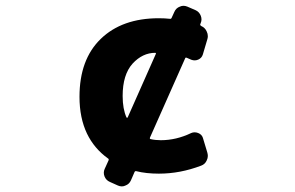

<svg xmlns="http://www.w3.org/2000/svg" viewBox="-20 -623 1040 678"><path d="M368.2 19.5Q354.5 13.7 349.1 0Q343.8 -13.7 349.6 -26.4L363.3 -56.6Q365.2 -61.5 361.3 -63.5Q312.5 -98.6 287.1 -151.4Q260.7 -207 260.7 -281.2Q260.7 -413.1 335.9 -485.8Q411.1 -558.6 541 -558.6Q561.5 -558.6 580.1 -556.6Q584 -555.7 585.9 -559.6L595.7 -581.1Q601.6 -594.7 615.2 -599.6Q621.1 -602.5 627.9 -602.5Q634.8 -602.5 641.6 -599.6L670.9 -586.9Q683.6 -581.1 689 -567.4Q694.3 -553.7 688.5 -541L687.5 -538.1Q685.5 -534.2 689.5 -532.2Q689.5 -532.2 690.4 -531.2Q704.1 -525.4 710 -511.7Q713.9 -503.9 713.9 -495.1Q713.9 -489.3 711.9 -483.4L696.3 -430.7Q692.4 -418 680.2 -412.6Q668 -407.2 655.3 -412.1Q647.5 -416 639.6 -418.9Q634.8 -420.9 633.8 -417L509.8 -137.7Q507.8 -132.8 511.7 -131.8Q528.3 -127.9 547.9 -127.9Q602.5 -127.9 655.3 -153.3Q667 -158.2 679.7 -153.3Q692.4 -148.4 696.3 -136.7L711.9 -85Q713.9 -78.1 713.9 -72.3Q713.9 -64.5 710 -56.6Q704.1 -43 690.4 -38.1Q616.2 -9.8 541 -9.8Q496.1 -9.8 460.9 -18.6Q457 -19.5 455.1 -15.6L442.4 13.7Q436.5 27.3 422.9 32.2Q417 35.2 410.2 35.2Q403.3 35.2 396.5 32.2ZM530.3 -432.6Q531.2 -434.6 530.3 -435.5Q529.3 -436.5 528.3 -436.5Q483.4 -436.5 448.2 -398.4Q413.1 -359.4 413.1 -284.2Q413.1 -238.3 426.8 -208Q427.7 -207 428.7 -207Q429.7 -207 430.7 -208Z"/></svg>

Font: Rounded-L Mgen+ 1m bold
Style: Bold
Weight: 700
Designer: [Source Han Sans]
Ryoko NISHIZUKA  (kana & ideographs); Paul D. Hunt (Latin, Greek & Cyrillic); Wenlong ZHANG  (bopomofo
Version: Version 1.059.20150602